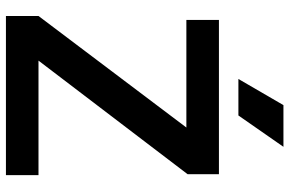

<svg xmlns="http://www.w3.org/2000/svg" viewBox="-180 -772 952 631"><g transform="rotate(90 295.5 -456.0)"><path d="M32 0V-107L428 -632L447 -593H45V-700H552V-597L149 -68L132 -107H555V0ZM239 -764 325 -912H462L359 -764Z"/></g></svg>

Font: SUSE SemiBold
Style: Regular
Weight: 600
Designer: Rene Bieder
Foundry: SUSE
Version: Version 1.000